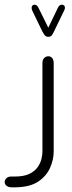

<svg xmlns="http://www.w3.org/2000/svg" viewBox="-114 -624 307 819"><path d="M92 -506 133 -591Q139 -604 150 -604Q156 -604 159.5 -600.5Q163 -597 163 -591Q163 -585 160 -580L116 -489Q112 -480 107 -473.5Q102 -467 92 -467Q82 -467 77 -473.5Q72 -480 67 -489L23 -580Q21 -585 21 -591Q21 -597 24.5 -600.5Q28 -604 33 -604Q44 -604 50 -591ZM-47 175H-65Q-78 175 -86 168.5Q-94 162 -94 153Q-94 143 -86.5 136Q-79 129 -66 129H-50Q-12 129 11.5 117.5Q35 106 47 88.5Q59 71 63 53Q67 35 67 23V-355Q67 -369 74.5 -376.5Q82 -384 92 -384Q102 -384 108.5 -376.5Q115 -369 115 -355V23Q115 57 99.5 92Q84 127 49 150.5Q14 174 -47 175Z"/></svg>

Font: Beiruti Light
Style: Regular
Weight: 300
Designer: Arlette Boutros
Foundry: Boutros
Version: Version 1.41